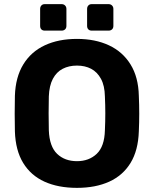

<svg xmlns="http://www.w3.org/2000/svg" viewBox="-20 -898 743 928"><path d="M352 10Q261 10 195 -20Q129 -50 92 -110.5Q55 -171 52 -263Q51 -306 51 -348.5Q51 -391 52 -435Q55 -525 92.5 -586.5Q130 -648 196.5 -679Q263 -710 352 -710Q440 -710 506.5 -679Q573 -648 611 -586.5Q649 -525 651 -435Q653 -391 653 -348.5Q653 -306 651 -263Q648 -171 611 -110.5Q574 -50 508 -20Q442 10 352 10ZM352 -119Q410 -119 447.5 -154.5Q485 -190 487 -268Q489 -312 489 -350.5Q489 -389 487 -432Q486 -484 468 -517Q450 -550 420.5 -565.5Q391 -581 352 -581Q313 -581 283 -565.5Q253 -550 235.5 -517Q218 -484 216 -432Q215 -389 215 -350.5Q215 -312 216 -268Q219 -190 256 -154.5Q293 -119 352 -119ZM423 -750Q413 -750 407 -756Q401 -762 401 -773V-855Q401 -865 407 -871.5Q413 -878 423 -878H505Q515 -878 521.5 -871.5Q528 -865 528 -855V-773Q528 -762 521.5 -756Q515 -750 505 -750ZM196 -750Q186 -750 180 -756Q174 -762 174 -773V-855Q174 -865 180 -871.5Q186 -878 196 -878H278Q288 -878 294.5 -871.5Q301 -865 301 -855V-773Q301 -762 294.5 -756Q288 -750 278 -750Z"/></svg>

Font: Rubik Light SemiBold
Style: Regular
Weight: 600
Version: Version 2.300;gftools[0.9.30]